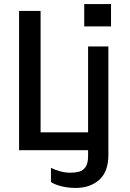

<svg xmlns="http://www.w3.org/2000/svg" viewBox="-20 -740 640 946"><path d="M395 -610V-720H527V-610ZM74 0V-686H180V-88H414V-511H514V23Q514 106 469 146Q424 186 352 186Q318 186 285.5 178.5Q253 171 231 157V87Q250 97 276 104Q302 111 327 111Q349 111 369 106Q389 101 401.5 83Q414 65 414 29V0Z"/></svg>

Font: Chivo Mono
Style: Regular
Weight: 400
Monospace: yes
Designer: Hector Gatti
Foundry: Omnibus-Type
Version: Version 1.008; ttfautohint (v1.8.4.7-5d5b)